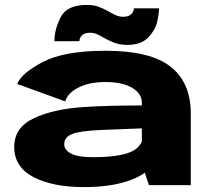

<svg xmlns="http://www.w3.org/2000/svg" viewBox="-20 -755 870 783"><path d="M558.5 -86V-336.5Q558.5 -373.5 518.8 -397Q479 -420.5 409.5 -420.5Q344 -420.5 300 -398Q256 -375.5 246 -341.5L50.5 -412.5Q66 -455.5 153.8 -501.8Q241.5 -548 410.5 -548Q593.5 -548 675.8 -483Q758 -418 758 -292.5V0H587.5ZM634.5 -152.5Q623 -73.5 540.8 -32.8Q458.5 8 322.5 8Q194.5 8 116.2 -33Q38 -74 38 -156Q38 -235 118 -272.8Q198 -310.5 322 -318.5Q416 -325 571 -325V-232Q464 -228 392 -225Q303.5 -221 272.8 -208Q242 -195 242 -167Q242 -143 270.2 -128.5Q298.5 -114 357.5 -114Q463 -114 512 -134.8Q561 -155.5 565.5 -206.5ZM500.5 -572Q469.5 -572 447.8 -580Q426 -588 400.5 -602.5Q384 -612 372.8 -616.8Q361.5 -621.5 349.5 -621.5Q325 -621.5 314.5 -611.2Q304 -601 304 -587H202Q202 -635 227.5 -685Q253 -735 334.5 -735Q361.5 -735 381.5 -727.8Q401.5 -720.5 426 -706.5Q444.5 -696 456.5 -691.2Q468.5 -686.5 481.5 -686.5Q504 -686.5 515 -697Q526 -707.5 526 -721H628.5Q628.5 -696 620 -662.8Q611.5 -629.5 583 -600.8Q554.5 -572 500.5 -572Z"/></svg>

Font: Anybody Wide
Style: Bold
Weight: 700
Width: 7
Designer: Tyler Finck
Foundry: Etcetera Type Company
Version: Version 1.000; ttfautohint (v1.8)